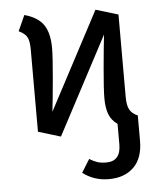

<svg xmlns="http://www.w3.org/2000/svg" viewBox="-53 -585 707 845"><g transform="rotate(-5 300.0 -163.0)"><path d="M545 -55V57Q545 133 504.5 173Q464 213 394 213Q329 213 279 175L315 117Q335 129 350.5 134Q366 139 389 139Q453 139 453 65V-26Q427 -44 416 -72Q405 -100 405 -144Q405 -182 413.5 -277.5Q422 -373 428 -423L200 8L101 -22V-386Q101 -424 91 -441Q81 -458 55 -470L86 -539Q145 -523 170 -486.5Q195 -450 195 -383Q195 -345 186.5 -249.5Q178 -154 172 -104L400 -535L499 -505V-141Q499 -103 509.5 -84.5Q520 -66 545 -55Z"/></g></svg>

Font: FiraGO
Style: Regular
Weight: 400
Designer: bBox Type
Foundry: bBox Type GmbH
Version: Version 1.001;April 20, 2020;FontCreator 12.0.0.2555 64-bit